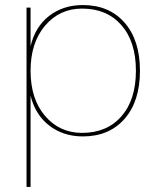

<svg xmlns="http://www.w3.org/2000/svg" viewBox="-20 -530 625 760"><path d="M308 -510Q412 -510 473 -440.5Q534 -371 534 -250Q534 -129 473 -59.5Q412 10 308 10Q231 10 175.5 -32.5Q120 -75 101 -151V210H85V-500H101V-347Q119 -424 174.5 -467Q230 -510 308 -510ZM305 -4Q403 -4 460.5 -69.5Q518 -135 518 -250Q518 -365 460.5 -430.5Q403 -496 305 -496Q216 -496 158.5 -428.5Q101 -361 101 -250Q101 -138 158.5 -71Q216 -4 305 -4Z"/></svg>

Font: Elaine Sans Thin
Style: Regular
Weight: 250
Designer: Wei Huang
Foundry: Wei Huang
Version: Version 2.001;December 24, 2019;FontCreator 12.0.0.2547 64-b